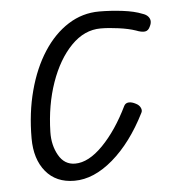

<svg xmlns="http://www.w3.org/2000/svg" viewBox="-43 -550 533 598"><g transform="rotate(-5 223.0 -251.0)"><path d="M166.5 9Q109 9 76.8 -30Q44.5 -69 44.5 -134Q44.5 -214 62.8 -282.5Q81 -351 114 -402Q147 -453 191.5 -481.2Q236 -509.5 288.5 -509.5Q324 -509.5 361 -505Q398 -500.5 422.5 -490.5Q433.5 -487 439.2 -480.8Q445 -474.5 445.8 -466.8Q446.5 -459 442 -450Q436.5 -436.5 425.8 -435Q415 -433.5 397.5 -440.5Q375.5 -448 344.5 -452.2Q313.5 -456.5 288.5 -456.5Q237.5 -456.5 196.5 -414.5Q155.5 -372.5 131 -302.8Q106.5 -233 104.5 -149Q103.5 -107.5 121.5 -75.8Q139.5 -44 173 -44Q215 -44 260 -90Q305 -136 341 -210Q345.5 -218.5 355.2 -219.2Q365 -220 378 -213Q388 -208 392 -199.2Q396 -190.5 392 -183.5Q347 -94 287 -42.5Q227 9 166.5 9Z"/></g></svg>

Font: Edu VIC WA NT Hand Pre
Style: Regular
Weight: 400
Designer: Tina and Corey Anderson, Eben Sorkin, Mirko Velimirovic
Foundry: Google for Education
Version: Version 1.000